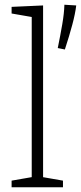

<svg xmlns="http://www.w3.org/2000/svg" viewBox="-20 -791 342 811"><path d="M162 -35 154 -44 246 -28V0H29V-28L121 -44L114 -35V-727L121 -718L29 -734V-762L162 -768ZM254 -582 224 -588Q235 -642 243 -688.5Q251 -735 252 -771L302 -768Q298 -734 285.5 -687Q273 -640 254 -582Z"/></svg>

Font: Bitter Thin Light
Style: Regular
Weight: 300
Version: Version 2.002